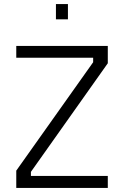

<svg xmlns="http://www.w3.org/2000/svg" viewBox="-20 -923 610 944"><path d="M60 -639H438V-617L60 -84V1H510V-58H132V-78L510 -612V-697H60ZM255 -828H314V-903H255Z"/></svg>

Font: TitilliumText22L
Style: 250 wt
Weight: 300
Designer: Campivisivi
Foundry: Campivisivi
Version: 1.000